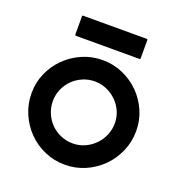

<svg xmlns="http://www.w3.org/2000/svg" viewBox="-119 -734 788 845"><g transform="rotate(20 275.0 -312.0)"><path d="M430 -543 428 -540H128Q124 -540 124 -547V-631L126 -634H426L430 -632ZM421 -237Q421 -266 409.5 -292Q398 -318 378 -337.5Q358 -357 332 -368.5Q306 -380 276 -380Q246 -380 219.5 -368.5Q193 -357 173.5 -337.5Q154 -318 142.5 -291.5Q131 -265 131 -236Q131 -206 142.5 -179Q154 -152 173.5 -132.5Q193 -113 219.5 -101.5Q246 -90 276 -90Q306 -90 332 -101.5Q358 -113 378 -133Q398 -153 409.5 -180Q421 -207 421 -237ZM521 -237Q521 -186 501.5 -141Q482 -96 448.5 -62.5Q415 -29 370.5 -9.5Q326 10 276 10Q225 10 180.5 -9.5Q136 -29 103 -62.5Q70 -96 50.5 -141Q31 -186 31 -237Q31 -287 50.5 -331Q70 -375 103.5 -408Q137 -441 181.5 -460.5Q226 -480 277 -480Q327 -480 371.5 -460.5Q416 -441 449 -408Q482 -375 501.5 -331Q521 -287 521 -237Z"/></g></svg>

Font: Railway
Style: Regular
Weight: 400
Version: 1.000